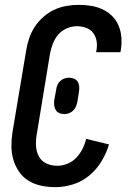

<svg xmlns="http://www.w3.org/2000/svg" viewBox="-20 -763 540 791"><path d="M208 8Q178 8 149.5 2Q121 -4 97.5 -18.5Q74 -33 58.5 -55.5Q43 -78 35 -105.5Q27 -133 27 -162.5Q27 -192 32 -222L88 -556Q92 -581 100.5 -606Q109 -631 123.5 -653Q138 -675 159 -693.5Q180 -712 204 -723Q228 -734 253.5 -738.5Q279 -743 304 -743Q330 -743 355 -739Q380 -735 402.5 -724.5Q425 -714 442 -697Q459 -680 468.5 -657.5Q478 -635 480 -609.5Q482 -584 478 -558L476 -548H376L377 -554Q381 -574 378 -593Q375 -612 364 -627Q353 -642 334.5 -648.5Q316 -655 297 -655Q276 -655 255 -646Q234 -637 220 -620.5Q206 -604 198 -583.5Q190 -563 186 -542L131 -207Q127 -184 128.5 -160.5Q130 -137 140.5 -118Q151 -99 171.5 -89.5Q192 -80 216 -80Q237 -80 258 -88.5Q279 -97 294.5 -113.5Q310 -130 320 -150Q330 -170 335 -191L429 -168Q419 -133 398.5 -99Q378 -65 348 -40Q318 -15 281 -3.5Q244 8 208 8ZM245 -293Q233 -293 223.5 -297.5Q214 -302 209 -311Q204 -320 203 -331Q202 -342 204 -353L211 -391Q212 -401 215.5 -410.5Q219 -420 227 -428Q235 -436 245 -439.5Q255 -443 264 -443Q276 -443 286 -438.5Q296 -434 301 -425Q306 -416 306.5 -405Q307 -394 305 -383L299 -345Q297 -335 293.5 -325.5Q290 -316 282 -308Q274 -300 264 -296.5Q254 -293 245 -293Z"/></svg>

Font: Iosevka Semibold
Style: Italic
Weight: 600
Italic angle: -9°
Monospace: yes
Designer: Belleve Invis
Foundry: Belleve Invis
Version: Version 32.5.0; ttfautohint (v1.8.4)